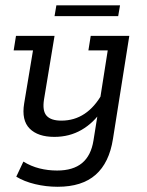

<svg xmlns="http://www.w3.org/2000/svg" viewBox="-20 -534 562 735"><path d="M200.8 181Q156.4 181 114.4 170.9Q72.5 160.9 42.3 142.3L69.5 84.6Q98.4 102.4 130.9 110.6Q163.3 118.8 198.6 118.8Q259.8 118.8 294.2 90.2Q328.6 61.6 337.8 4L356.1 -110.3L371.4 -112.7Q338.2 -63.3 292 -36.7Q245.8 -10 188 -10Q125.2 -10 93.6 -41.7Q61.9 -73.4 72.5 -138.1L106.3 -341H32.3L41.2 -396.7H188.8L148.6 -154Q141.5 -110 158.2 -91.1Q174.9 -72.2 214.9 -72.2Q264.6 -72.2 303.8 -98.4Q343.1 -124.6 371.6 -175.9L361.4 -143.8L392.4 -341H318.4L327.3 -396.7H475L412.4 -2Q398.2 89 346.1 135Q294 181 200.8 181ZM188.8 -472.2 195.8 -513.6H439.5L432.4 -472.2Z"/></svg>

Font: Rokkitt SemiBold
Style: Italic
Weight: 600
Italic angle: -9°
Designer: Vernon Adams
Foundry: Vernon Adams
Version: Version 3.103